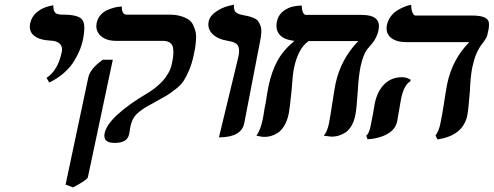

<svg xmlns="http://www.w3.org/2000/svg" viewBox="-20 -585 2124 826"><path d="M191.9 -230 180.2 -250Q229 -281.7 245.6 -360.8Q250.5 -383.3 237.8 -396.2Q225.1 -409.2 198.2 -410.2Q148.9 -412.6 126 -431.9Q103 -451.2 109.9 -484.9Q112.8 -499 120.1 -511Q127.4 -522.9 136.2 -530.5Q145 -538.1 155.3 -544.2Q165.5 -550.3 175 -553.5Q184.6 -556.6 192.4 -558.8Q200.2 -561 204.6 -561.5L209.5 -562Q209 -550.8 211.2 -543Q213.4 -535.2 216.8 -531Q220.2 -526.9 226.8 -524.9Q233.4 -522.9 238.3 -522.5Q243.2 -522 251 -522Q316.9 -522 333.7 -500.5Q350.6 -479 335.9 -410.2Q332 -391.6 323.7 -371.1Q315.4 -350.6 299.8 -324Q284.2 -297.4 256.1 -272.2Q228 -247.1 191.9 -230Z M294.4 221.2 262.2 209 359.9 -252Q368.2 -290 422.4 -328.1H465.3L357.9 178.2Q355.5 188.5 294.4 221.2ZM541.5 -42Q540.5 -37.6 539.1 -29.8Q538.6 -22.9 535.2 -6.8Q527.3 30.3 472.2 29.8Q421.4 29.8 430.2 -12.2Q445.3 -83.5 617.2 -186Q623 -189.5 631.1 -194.8Q639.2 -200.2 653.8 -212.2Q668.5 -224.1 680.7 -237.5Q692.9 -251 704.1 -270.5Q715.3 -290 719.2 -310.1Q723.6 -330.6 725.1 -344Q726.6 -357.4 725.1 -374.5Q723.6 -391.6 712.4 -400.4Q701.2 -409.2 680.7 -409.2H480.5Q435.5 -409.2 412.4 -431.6Q389.2 -454.1 396 -486.8Q399.9 -505.9 412.6 -520.3Q425.3 -534.7 440.4 -541.3Q455.6 -547.9 470 -551.8Q484.4 -555.7 494.1 -556.2L503.9 -557.1Q503.9 -522 524.4 -522H708.5Q737.3 -522 758.8 -515.4Q780.3 -508.8 793 -499.5Q805.7 -490.2 812.7 -473.9Q819.8 -457.5 822.3 -444.1Q824.7 -430.7 823 -409.9Q821.3 -389.2 819.1 -376.7Q816.9 -364.3 812.5 -344.2Q804.7 -308.6 792.7 -281Q780.8 -253.4 769.3 -236.1Q757.8 -218.8 735.1 -201.2Q712.4 -183.6 697.3 -174.3Q682.1 -165 648.9 -147Q622.1 -132.8 608.2 -124.5Q594.2 -116.2 578.1 -103.3Q562 -90.3 553.7 -75.7Q545.4 -61 541.5 -42Z M921.9 5.9 1004.4 -335.9Q1007.8 -350.1 1008.5 -360.6Q1009.3 -371.1 1007.3 -378.7Q1005.4 -386.2 1002.2 -391.1Q999 -396 992.2 -399.7Q985.4 -403.3 978.5 -405.3Q971.7 -407.2 960.9 -409.2Q917 -416 894 -439Q871.1 -461.9 877.9 -493.2Q883.3 -517.6 910.2 -535.4Q937 -553.2 961.9 -559.1L986.3 -564.9Q985.4 -552.2 988 -543.5Q990.7 -534.7 997.3 -530.3Q1003.9 -525.9 1008.5 -524.2Q1013.2 -522.5 1021 -521Q1039.1 -517.6 1049.3 -515.1Q1059.6 -512.7 1072 -507.3Q1084.5 -502 1090.1 -494.4Q1095.7 -486.8 1100.3 -475.1Q1105 -463.4 1104.2 -446.3Q1103.5 -429.2 1098.6 -405.8Q1086.9 -346.7 1064.5 -229.5Q1042 -112.3 1030.8 -55.2Q1019 5.9 921.9 5.9Z M1531.2 -298.8Q1522.5 -256.8 1519.5 -196.8Q1514.2 -114.7 1508.3 -87.9Q1502.4 -59.6 1490 -40.3Q1477.5 -21 1461.7 -12.2Q1445.8 -3.4 1432.9 -0.2Q1419.9 2.9 1406.2 2.9L1373 -1Q1387.7 -18.1 1395 -53.2Q1399.4 -74.2 1409.2 -138.2Q1418.9 -202.1 1423.3 -224.1Q1446.3 -331.5 1521.5 -408.2H1307.6Q1263.2 -377.9 1245.1 -293.9Q1238.8 -264.2 1234.4 -195.8Q1226.6 -117.2 1222.2 -96.2Q1215.8 -65.4 1202.9 -43.9Q1189.9 -22.5 1174.3 -12.9Q1158.7 -3.4 1145.3 0.2Q1131.8 3.9 1118.2 3.9Q1110.8 3.9 1101.8 2.4Q1092.8 1 1087.9 -0.5L1083 -2Q1099.1 -21 1109.9 -69.8Q1113.3 -85 1118.2 -119.1Q1122.1 -138.7 1123 -142.1Q1128.4 -181.2 1135.7 -216.8Q1148.9 -277.8 1173.3 -323Q1197.8 -368.2 1246.6 -409.2Q1201.2 -414.1 1182.6 -436.3Q1164.1 -458.5 1171.4 -492.2Q1174.3 -507.3 1182.1 -519Q1189.9 -530.8 1199.5 -537.8Q1209 -544.9 1219.7 -549.8Q1230.5 -554.7 1240.7 -556.9Q1251 -559.1 1259.5 -560.1Q1268.1 -561 1272.9 -561H1277.8Q1280.3 -521 1296.4 -521H1533.7Q1579.1 -521 1597.4 -504.4Q1615.7 -487.8 1607.9 -453.1Q1605 -438.5 1597.9 -424.6Q1590.8 -410.6 1586.2 -404.8Q1581.5 -398.9 1569.8 -384.8Q1561 -375 1556.2 -367.9Q1551.3 -360.8 1543.9 -342.8Q1536.6 -324.7 1531.2 -298.8Z M1705.6 -161.1Q1703.6 -151.4 1697 -111.1Q1690.4 -70.8 1688.5 -62Q1684.1 -41 1668.5 -25.1Q1652.8 -9.3 1625.5 1.2Q1598.1 11.7 1561.5 14.2L1555.7 -1Q1567.9 -10.7 1574.7 -43.9Q1575.2 -46.9 1578.4 -63.7Q1581.5 -80.6 1584 -91.8Q1589.8 -127.9 1592.3 -140.1Q1603.5 -193.4 1633.8 -223.1Q1664.1 -252.9 1710 -252.9Q1728.5 -252.9 1746.6 -242.2L1745.1 -234.9Q1718.3 -220.2 1705.6 -161.1ZM2012.2 -296.9Q2003.9 -256.8 2001.5 -192.9Q1995.1 -111.3 1990.2 -87.9Q1985.8 -66.4 1975.3 -49.1Q1964.8 -31.7 1948.7 -18.8Q1932.6 -5.9 1910.9 2.4Q1889.2 10.7 1862.3 15.1L1853.5 -2Q1867.7 -20.5 1874.5 -53.2Q1882.3 -90.3 1889.6 -138.2Q1899.4 -202.1 1903.8 -224.1Q1926.3 -330.6 1999 -403.8H1728Q1697.8 -403.8 1677.2 -413.1Q1656.7 -422.4 1648.4 -439Q1640.1 -455.6 1644.5 -477.1Q1648.9 -498 1661.4 -514.6Q1673.8 -531.2 1688.5 -540Q1703.1 -548.8 1717 -554.7Q1731 -560.5 1739.7 -562.5L1749 -564Q1749 -551.8 1751.2 -541.5Q1753.4 -531.2 1757.8 -524.7Q1762.2 -518.1 1767.6 -518.1H2010.3Q2044.9 -518.1 2062.3 -511Q2079.6 -503.9 2082.5 -490.5Q2085.4 -477.1 2081.5 -457L2076.2 -433.1Q2073.7 -421.4 2053.2 -395Q2025.4 -359.4 2012.2 -296.9Z"/></svg>

Font: Linux Libertine Slanted
Style: Semibold Slanted
Weight: 600
Designer: Philipp H. Poll
Foundry: Philipp H. Poll
Version: Version 5.1.1